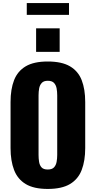

<svg xmlns="http://www.w3.org/2000/svg" viewBox="-20 -1223 626 1255"><path d="M292 12Q201 12 148 -20Q95 -52 72 -112Q49 -172 49 -255V-556Q49 -640 72 -699Q95 -758 148 -789.5Q201 -821 292 -821Q384 -821 437.5 -789.5Q491 -758 514 -699Q537 -640 537 -556V-255Q537 -172 514 -112Q491 -52 437.5 -20Q384 12 292 12ZM292 -115Q320 -115 333 -129Q346 -143 350 -165Q354 -187 354 -210V-600Q354 -624 350 -645.5Q346 -667 333 -681Q320 -695 292 -695Q266 -695 253 -681Q240 -667 236 -645.5Q232 -624 232 -600V-210Q232 -187 235.5 -165Q239 -143 251.5 -129Q264 -115 292 -115ZM216 -884V-1038H370V-884ZM155 -1126V-1203H431V-1126Z"/></svg>

Font: Oswald
Style: Bold
Weight: 700
Designer: Vernon Adams
Foundry: Vernon Adams
Version: Version 4.103;gftools[0.9.33.dev8+g029e19f]